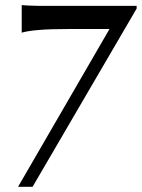

<svg xmlns="http://www.w3.org/2000/svg" viewBox="-20 -723 549 743"><path d="M254.9 -610.8Q213.4 -610.8 182.4 -609.9Q151.4 -608.9 128.9 -606.9Q106.4 -605 91.3 -602.5Q76.2 -600.1 65.9 -597.2H64V-703.1H65.9Q76.2 -702.1 91.3 -701.4Q106.4 -700.7 128.9 -700.4Q151.4 -700.2 182.4 -700.2Q213.4 -700.2 254.9 -700.2H508.8V-689.9L106 0H49.8L403.8 -610.8Z"/></svg>

Font: Marcellus
Style: Regular
Weight: 400
Designer: Astigmatic (AOETI)
Foundry: Astigmatic (AOETI)
Version: Version 1.000